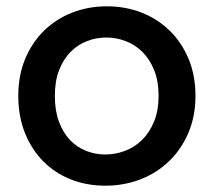

<svg xmlns="http://www.w3.org/2000/svg" viewBox="-20 -580 678 609"><path d="M600 -276Q600 -211 577.5 -158.5Q555 -106 516 -68.5Q477 -31 425 -11Q373 9 314 9Q255 9 204.5 -11Q154 -31 117 -68.5Q80 -106 59 -158.5Q38 -211 38 -276Q38 -341 60 -393.5Q82 -446 120 -483Q158 -520 209 -540Q260 -560 319 -560Q378 -560 429 -540Q480 -520 518 -483Q556 -446 578 -393.5Q600 -341 600 -276ZM154 -276Q154 -229 167 -194Q180 -159 202 -136Q224 -113 253 -101.5Q282 -90 314 -90Q346 -90 376.5 -101.5Q407 -113 430.5 -136Q454 -159 468.5 -194Q483 -229 483 -276Q483 -323 469 -357.5Q455 -392 432 -415Q409 -438 379 -449.5Q349 -461 317 -461Q285 -461 255.5 -449.5Q226 -438 203.5 -415Q181 -392 167.5 -357.5Q154 -323 154 -276Z"/></svg>

Font: SVN-Poppins Medium
Style: Regular
Weight: 500
Designer: Ninad Kale (Devanagari), Jonny Pinhorn (Latin)
Foundry: Indian Type Foundry
Version: Version 3.002 2017; ttfautohint (v1.8.3)